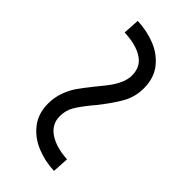

<svg xmlns="http://www.w3.org/2000/svg" viewBox="14 -779 926 926"><g transform="rotate(-45 477.0 -316.5)"><path d="M446 -285 428 -300Q384 -336 353.5 -353.5Q323 -371 285 -371Q229 -371 197.5 -323.5Q166 -276 162 -199L78 -204Q80 -267 103.5 -324.5Q127 -382 173.5 -418Q220 -454 287 -454Q330 -454 367 -440.5Q404 -427 432 -407.5Q460 -388 505 -352Q510 -348 544.5 -320Q579 -292 610.5 -277.5Q642 -263 669 -263Q729 -263 758.5 -309.5Q788 -356 791 -435L875 -430Q873 -366 850.5 -309Q828 -252 782 -215.5Q736 -179 666 -179Q608 -179 559.5 -206Q511 -233 446 -285Z"/></g></svg>

Font: BioRhyme Expanded
Style: Regular
Weight: 400
Width: 7
Designer: Aoife Mooney
Foundry: Aoife Mooney Type
Version: Version 1.001